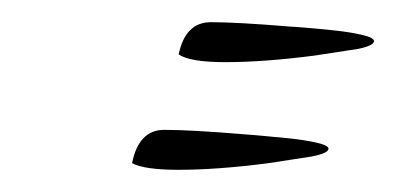

<svg xmlns="http://www.w3.org/2000/svg" viewBox="-20 -233 357 173"><path d="M183 -177Q151 -177 141 -184Q147 -213 170 -213Q182 -213 200 -212Q218 -211 242 -209Q244 -209 256 -208Q268 -207 282 -205.5Q296 -204 306.5 -201.5Q317 -199 317 -196Q317 -192 303 -189L264 -183Q218 -177 183 -177ZM141 -80Q110 -80 99 -86Q105 -116 128 -116Q140 -116 158 -115Q176 -114 200 -112Q201 -112 212.5 -111Q224 -110 239 -108.5Q254 -107 265 -104.5Q276 -102 276 -99Q276 -95 261 -92L222 -86Q176 -80 141 -80Z"/></svg>

Font: Grey Qo
Style: Regular
Weight: 400
Designer: Robert E. Leuschke
Foundry: Robert E. Leuschke
Version: Version 2.010